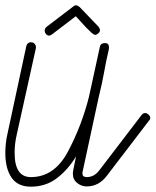

<svg xmlns="http://www.w3.org/2000/svg" viewBox="-20 -709 585 722"><path d="M176 -580Q169 -575 165 -575Q158 -575 153 -581Q148 -587 148 -595Q148 -601 155 -608L260 -688Q261 -689 266 -689Q272 -689 279 -683L351 -608Q356 -600 356 -596Q356 -589 349.5 -583.5Q343 -578 338 -578Q333 -578 324 -586Q315 -594 304 -605.5Q293 -617 282.5 -629Q272 -641 265 -648ZM512 -276Q518 -284 526 -284Q532 -284 538.5 -278Q545 -272 545 -266Q545 -259 540 -255L381 -47Q351 -8 306 -8Q286 -8 270 -21Q254 -34 254 -56Q254 -63 256 -72L266 -121Q236 -71 194 -39Q152 -7 96 -7Q47 -7 23.5 -41Q0 -75 0 -134Q0 -151 2 -170Q4 -189 9 -210L79 -536Q83 -550 96 -550Q105 -550 110 -544.5Q115 -539 115 -533V-528L43 -203Q35 -169 35 -134Q35 -43 96 -43Q185 -43 236 -140Q288 -238 315 -347L356 -535Q359 -547 375 -547Q387 -547 389 -537.5Q391 -528 388 -518Q379 -480 371.5 -437.5Q364 -395 351 -343L291 -65Q290 -63 290 -58Q290 -49 294.5 -46Q299 -43 306 -43Q334 -43 353 -68Z"/></svg>

Font: Gruenewald VA
Style: Regular
Weight: 400
Designer: Peter Wiegel
Foundry: Peter Wiegel, nach dem Schriftentwurf von Dr. H. Gr¸newald
Version: Version 0.007